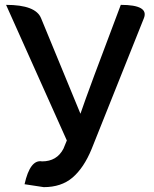

<svg xmlns="http://www.w3.org/2000/svg" viewBox="-20 -757 633 790"><path d="M160 13 81 1Q104 -102 153 -93Q214 -93 241 -145L255 -179L5 -737Q127 -737 149 -682L311 -289Q341 -378 477 -737Q594 -737 572 -682L357 -144Q325 -66 278 -26Q232 13 160 13Z"/></svg>

Font: Swei Half Moon CJK SC
Style: Medium
Weight: 500
Version: Version 2.071